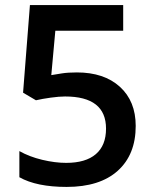

<svg xmlns="http://www.w3.org/2000/svg" viewBox="-20 -734 611 764"><path d="M286.1 -445.8Q394 -445.8 457 -388.7Q520 -331.5 520 -232.9Q520 -118.7 448.5 -54.4Q377 9.8 245.1 9.8Q125.5 9.8 57.1 -28.8V-132.8Q96.7 -110.4 147.9 -98.1Q199.2 -85.9 243.2 -85.9Q320.8 -85.9 361.3 -120.6Q401.9 -155.3 401.9 -222.2Q401.9 -350.1 238.8 -350.1Q215.8 -350.1 182.1 -345.5Q148.4 -340.8 123 -335L71.8 -365.2L99.1 -713.9H470.2V-611.8H200.2L184.1 -435.1Q201.2 -438 225.8 -441.9Q250.5 -445.8 286.1 -445.8Z"/></svg>

Font: CAA NEO Sans SemiBold
Style: Regular
Weight: 600
Version: Version 1.10